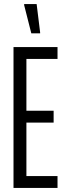

<svg xmlns="http://www.w3.org/2000/svg" viewBox="-20 -918 322 938"><path d="M46 0V-688H261V-630H109V-377H242V-319H109V-58H261V0ZM133 -755 98 -893V-898H159L176 -760V-755Z"/></svg>

Font: Saira Ultra Condensed
Style: Regular
Weight: 400
Width: 1
Designer: Hector Gatti with collaboration of the Omnibus-Type team
Foundry: Omnibus-Type
Version: Version 1.001; ttfautohint (v1.8)